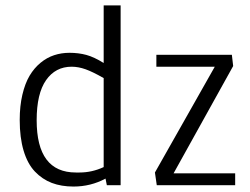

<svg xmlns="http://www.w3.org/2000/svg" viewBox="-20 -683 923 708"><path d="M772 -437H556.6V-481H835L839.8 -439.5L620.1 -43.9H847.2V0H558.1L551.3 -46.9ZM362.3 -663.1H424.8V0H374L369.1 -24.4Q314.5 4.9 251 4.9Q206.1 4.9 170.9 -8.5Q135.7 -22 108.6 -50.5Q81.5 -79.1 67.1 -127.2Q52.7 -175.3 52.7 -240.7Q52.7 -292 62.5 -333.7Q72.3 -375.5 89.1 -403.8Q106 -432.1 129.4 -451.4Q152.8 -470.7 179.7 -479.5Q206.5 -488.3 236.3 -488.3Q269.5 -488.3 298.3 -480.5Q327.1 -472.7 362.3 -450.7ZM362.3 -66.9V-395Q322.3 -418 295.7 -427.5Q269 -437 244.1 -437Q184.6 -437 149.9 -387.5Q115.2 -337.9 115.2 -239.7Q115.2 -46.9 259.8 -46.9H273.4Q319.3 -46.9 362.3 -66.9Z"/></svg>

Font: Anaheim
Style: Regular
Weight: 400
Designer: vernon adams
Foundry: vernon adams
Version: Version 1.002; ttfautohint (v0.93.5-3d13) -l 8 -r 50 -G 200 